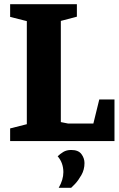

<svg xmlns="http://www.w3.org/2000/svg" viewBox="-20 -668 563 909"><path d="M28 0V-60L107 -80V-568L28 -588V-648H344V-589L268 -569V-90L303 -83H422L450 -197H522V0ZM258 221Q280 183 280 147Q280 126 273.5 107Q267 88 253 72Q264 61 279.5 51.5Q295 42 317 42Q351 42 365.5 61.5Q380 81 380 104Q380 135 365.5 160.5Q351 186 336 202Q321 218 317 221Z"/></svg>

Font: Faustina ExtraBold
Style: Regular
Weight: 800
Designer: Alfonso Garcia
Foundry: http://www.omnibus-type.com
Version: Version 1.200